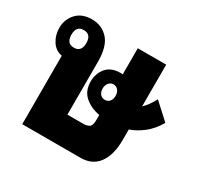

<svg xmlns="http://www.w3.org/2000/svg" viewBox="-127 -721 899 872"><g transform="rotate(30 322.5 -285.5)"><path d="M122 -571Q174 -571 207.5 -534.5Q241 -498 241 -417V-140H324Q343 -140 355 -147.5Q367 -155 367 -186V-211Q319 -220 288 -247.5Q257 -275 257 -324Q257 -365 281.5 -395Q306 -425 357 -425Q362 -425 367 -424V-561H516V-342Q542 -367 562 -406L645 -330Q619 -286 586 -260Q553 -234 516 -221V-167Q516 -88 484 -44Q452 0 390 0H85V-359Q51 -365 31.5 -395Q12 -425 12 -464Q12 -508 41 -539.5Q70 -571 122 -571ZM114 -418Q153 -418 153 -464Q153 -510 114 -510Q75 -510 75 -464Q75 -418 114 -418ZM354 -283Q369 -283 378.5 -294Q388 -305 388 -323Q388 -341 378.5 -352.5Q369 -364 354 -364Q339 -364 329.5 -352Q320 -340 320 -323Q320 -305 329.5 -294Q339 -283 354 -283Z"/></g></svg>

Font: Noto Sans Thai Looped ExtraCondensed Black
Style: Regular
Weight: 900
Width: 2
Designer: Sasikarn Vongin, Ben Mitchell
Foundry: The Fontpad Ltd
Version: Version 1.001; ttfautohint (v1.8.4.7-5d5b)